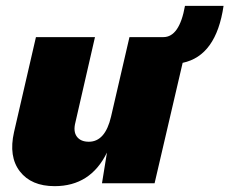

<svg xmlns="http://www.w3.org/2000/svg" viewBox="-20 -627 785 657"><path d="M745 -607Q720 -436 605 -412L509 0H329L346 -105Q290 10 167 10Q87 10 48 -40.5Q9 -91 28 -175L103 -500H305L238 -208Q230 -177 243 -159.5Q256 -142 284 -142Q340 -142 360 -228L423 -500H539Q594 -500 613 -607Z"/></svg>

Font: Elaine Sans ExtraBold
Style: Italic
Weight: 800
Italic angle: -13°
Designer: Wei Huang
Foundry: Wei Huang
Version: Version 2.001;December 24, 2019;FontCreator 12.0.0.2547 64-b